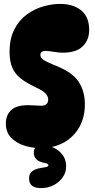

<svg xmlns="http://www.w3.org/2000/svg" viewBox="-20 -756 487 984"><path d="M188 3Q145 3 104 -10Q63 -23 36.5 -51Q10 -79 10 -122Q10 -166 37 -191.5Q64 -217 124 -217Q141 -217 162 -215.5Q183 -214 191 -214Q227 -214 227 -247Q227 -262 213 -277Q199 -292 164 -308Q115 -331 85.5 -354.5Q56 -378 42.5 -410.5Q29 -443 29 -489Q29 -559 54 -606.5Q79 -654 118.5 -682.5Q158 -711 203 -723.5Q248 -736 287 -736Q356 -736 396.5 -702.5Q437 -669 437 -603Q437 -551 404 -518.5Q371 -486 302 -486Q282 -486 255 -490.5Q228 -495 214 -495Q187 -495 187 -474Q187 -461 202 -450Q217 -439 257 -423Q349 -388 382 -338.5Q415 -289 415 -221Q415 -154 386 -103.5Q357 -53 306 -25Q255 3 188 3ZM190 208Q129 208 129 159Q129 134 144 122.5Q159 111 178 107Q190 105 200 103Q210 101 217 100Q228 97 228 91Q228 83 213 80Q180 74 166.5 60.5Q153 47 153 25Q153 5 167 -3Q181 -11 201 -11Q229 -11 256 1.5Q283 14 301 38Q319 62 319 97Q319 127 302 152Q285 177 256 192.5Q227 208 190 208Z"/></svg>

Font: DynaPuff Condensed
Style: Bold
Weight: 700
Width: 3
Designer: Toshi Omagari, Jennifer Daniel
Foundry: Google Fonts
Version: Version 2.000; ttfautohint (v1.8.4.7-5d5b)